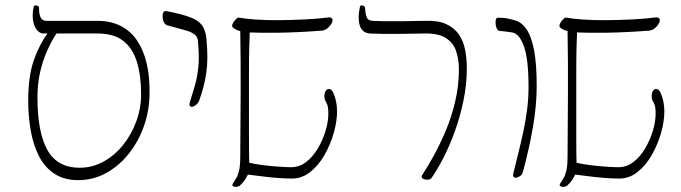

<svg xmlns="http://www.w3.org/2000/svg" viewBox="-20 -671 2581 728"><path d="M276 12Q223 12 186 -12.5Q149 -37 127.5 -79.5Q106 -122 96.5 -176Q87 -230 87 -289Q87 -382 108 -442Q129 -502 160 -544H145Q134 -544 124.5 -552.5Q115 -561 109.5 -576.5Q104 -592 104 -613Q104 -622 105 -630Q106 -638 108 -646Q109 -650 114 -650.5Q119 -651 123.5 -648.5Q128 -646 128 -641Q128 -615 134.5 -604Q141 -593 153 -592Q202 -592 250.5 -592Q299 -592 348 -592Q401 -592 439 -572Q477 -552 501 -515.5Q525 -479 536.5 -429Q548 -379 547 -318Q547 -255 527 -196.5Q507 -138 470.5 -91Q434 -44 384.5 -16Q335 12 276 12ZM282 -35Q330 -35 372 -58Q414 -81 446 -120.5Q478 -160 496.5 -210Q515 -260 515 -314Q515 -383 499.5 -435Q484 -487 448 -515.5Q412 -544 350 -544H194Q175 -515 158.5 -478Q142 -441 132 -397Q122 -353 122 -302Q122 -170 159.5 -102.5Q197 -35 282 -35Z M706 -266Q703 -266 700 -269.5Q697 -273 700 -284Q710 -316 719 -347Q728 -378 732 -416.5Q736 -455 731 -509Q731 -529 719.5 -539Q708 -549 683.5 -556Q659 -563 618 -574Q608 -576 603 -584Q598 -592 597 -604Q596 -608 596.5 -612Q597 -616 597.5 -619Q598 -622 600 -624.5Q602 -627 604 -628.5Q606 -630 610 -629Q638 -624 663 -617.5Q688 -611 707.5 -603Q727 -595 739 -583Q746 -577 751 -567Q756 -557 759 -545.5Q762 -534 763 -521Q770 -445 762 -393Q754 -341 735 -289Q730 -278 721.5 -272Q713 -266 706 -266Z M860 -573Q860 -576 862.5 -581.5Q865 -587 869 -592Q873 -597 877.5 -601Q882 -605 887 -604Q907 -600 948.5 -597Q990 -594 1040 -594.5Q1090 -595 1139.5 -597.5Q1189 -600 1226 -605Q1232 -606 1236.5 -603Q1241 -600 1241 -596Q1241 -591 1238.5 -585Q1236 -579 1230 -572Q1224 -565 1217 -560.5Q1210 -556 1202 -555Q1112 -548 1039 -547Q966 -546 927 -548Q926 -533 925 -491.5Q924 -450 924 -393.5Q924 -337 924 -275.5Q924 -214 924 -155.5Q924 -97 925 -54Q945 -49 976 -45Q1007 -41 1037.5 -39Q1068 -37 1083 -37Q1115 -37 1140.5 -56.5Q1166 -76 1185 -108Q1204 -140 1214.5 -175Q1225 -210 1225 -241Q1225 -270 1217.5 -281.5Q1210 -293 1210 -306Q1210 -315 1212 -320.5Q1214 -326 1217.5 -329.5Q1221 -333 1225 -333.5Q1229 -334 1233 -332Q1238 -331 1244 -318.5Q1250 -306 1254 -287.5Q1258 -269 1258 -249Q1258 -211 1245.5 -167Q1233 -123 1210.5 -83.5Q1188 -44 1156.5 -19Q1125 6 1087 6Q1061 6 1029.5 3.5Q998 1 968.5 -3Q939 -7 920 -9Q912 8 902.5 19Q893 30 888 34Q883 37 875.5 37.5Q868 38 863.5 35Q859 32 863 25Q871 13 877 2.5Q883 -8 887 -26.5Q891 -45 891 -80Q892 -195 892.5 -317.5Q893 -440 891 -553Q878 -556 869 -562Q860 -568 860 -573Z M1345 -646Q1346 -650 1350.5 -650.5Q1355 -651 1359.5 -648.5Q1364 -646 1364 -642Q1366 -615 1371 -604Q1376 -593 1392 -592Q1414 -591 1438 -590.5Q1462 -590 1498 -590.5Q1534 -591 1591 -592Q1640 -594 1671 -580Q1702 -566 1719.5 -541Q1737 -516 1743.5 -482.5Q1750 -449 1750 -411Q1750 -350 1737 -288Q1724 -226 1703.5 -170Q1683 -114 1659.5 -69Q1636 -24 1616 4Q1612 9 1604.5 10Q1597 11 1589.5 9Q1582 7 1579.5 2Q1577 -3 1582 -9Q1601 -38 1624.5 -80.5Q1648 -123 1670 -175Q1692 -227 1706 -286.5Q1720 -346 1720 -408Q1720 -445 1709.5 -477Q1699 -509 1669.5 -527.5Q1640 -546 1583 -544Q1531 -543 1495.5 -542.5Q1460 -542 1433 -542.5Q1406 -543 1382 -544Q1368 -545 1358.5 -552.5Q1349 -560 1344.5 -573.5Q1340 -587 1340 -605.5Q1340 -624 1345 -646Z M1935 3Q1931 3 1927.5 -0.5Q1924 -4 1927 -16Q1938 -61 1948 -101.5Q1958 -142 1966 -180.5Q1974 -219 1979 -258.5Q1984 -298 1984 -341Q1984 -447 1966.5 -495.5Q1949 -544 1922 -548Q1909 -550 1897 -551.5Q1885 -553 1873 -554Q1869 -555 1865.5 -560Q1862 -565 1860.5 -572.5Q1859 -580 1859 -587Q1859 -594 1861 -599Q1863 -604 1867 -604Q1878 -604 1891 -603Q1904 -602 1932 -594Q1957 -588 1976 -560.5Q1995 -533 2005 -480.5Q2015 -428 2015 -346Q2015 -272 2001 -190.5Q1987 -109 1963 -20Q1960 -8 1950.5 -2.5Q1941 3 1935 3Z M2101 -573Q2101 -576 2103.5 -581.5Q2106 -587 2110 -592Q2114 -597 2118.5 -601Q2123 -605 2128 -604Q2148 -600 2189.5 -597Q2231 -594 2281 -594.5Q2331 -595 2380.5 -597.5Q2430 -600 2467 -605Q2473 -606 2477.5 -603Q2482 -600 2482 -596Q2482 -591 2479.5 -585Q2477 -579 2471 -572Q2465 -565 2458 -560.5Q2451 -556 2443 -555Q2353 -548 2280 -547Q2207 -546 2168 -548Q2167 -533 2166 -491.5Q2165 -450 2165 -393.5Q2165 -337 2165 -275.5Q2165 -214 2165 -155.5Q2165 -97 2166 -54Q2186 -49 2217 -45Q2248 -41 2278.5 -39Q2309 -37 2324 -37Q2356 -37 2381.5 -56.5Q2407 -76 2426 -108Q2445 -140 2455.5 -175Q2466 -210 2466 -241Q2466 -270 2458.5 -281.5Q2451 -293 2451 -306Q2451 -315 2453 -320.5Q2455 -326 2458.5 -329.5Q2462 -333 2466 -333.5Q2470 -334 2474 -332Q2479 -331 2485 -318.5Q2491 -306 2495 -287.5Q2499 -269 2499 -249Q2499 -211 2486.5 -167Q2474 -123 2451.5 -83.5Q2429 -44 2397.5 -19Q2366 6 2328 6Q2302 6 2270.5 3.5Q2239 1 2209.5 -3Q2180 -7 2161 -9Q2153 8 2143.5 19Q2134 30 2129 34Q2124 37 2116.5 37.5Q2109 38 2104.5 35Q2100 32 2104 25Q2112 13 2118 2.5Q2124 -8 2128 -26.5Q2132 -45 2132 -80Q2133 -195 2133.5 -317.5Q2134 -440 2132 -553Q2119 -556 2110 -562Q2101 -568 2101 -573Z"/></svg>

Font: Noto Rashi Hebrew ExtraLight
Style: Regular
Weight: 250
Version: Version 1.006